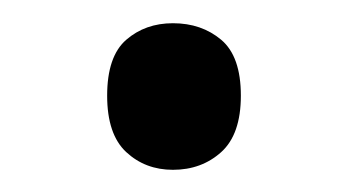

<svg xmlns="http://www.w3.org/2000/svg" viewBox="-20 -134 303 167"><path d="M73.2 -50.8Q73.2 -85 89.8 -99.4Q106.4 -113.8 130.4 -113.8Q155.3 -113.8 172.4 -99.4Q189.5 -85 189.5 -50.8Q189.5 -17.1 172.4 -1.7Q155.3 13.7 130.4 13.7Q106.4 13.7 89.8 -1.7Q73.2 -17.1 73.2 -50.8Z"/></svg>

Font: Wonky
Style: Regular
Weight: 400
Designer: Monotype Design Team
Foundry: Monotype Imaging Inc.
Version: Version 3.000